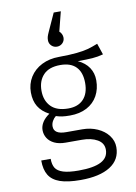

<svg xmlns="http://www.w3.org/2000/svg" viewBox="-108 -890 832 1172"><g transform="rotate(-10 307.5 -303.5)"><path d="M245.6 -660Q245.6 -671.8 248.2 -681.5Q250.8 -691.3 258.5 -708.2L309.7 -821H353.8L323.1 -700Q331.8 -693.3 336.9 -682.3Q342.1 -671.3 342.1 -660Q342.1 -639.5 327.9 -625.9Q313.8 -612.3 293.8 -612.3Q273.8 -612.3 259.7 -626.2Q245.6 -640 245.6 -660ZM561.5 -517.4Q528.7 -508.2 493.3 -505.6Q457.9 -503.1 403.1 -503.1Q448.2 -482.1 471 -447.7Q493.8 -413.3 493.8 -368.7Q493.8 -314.9 470.8 -273.1Q447.7 -231.3 403.6 -207.9Q359.5 -184.6 299 -184.6Q269.2 -184.6 250.3 -187.4Q231.3 -190.3 212.8 -196.4Q199.5 -186.2 190.8 -170.3Q182.1 -154.4 182.1 -137.4Q182.1 -88.7 257.9 -88.7H357.4Q408.7 -88.7 451.3 -69.7Q493.8 -50.8 518.7 -17.9Q543.6 14.9 543.6 54.4Q543.6 131.8 478.5 173.1Q413.3 214.4 295.4 214.4Q214.9 214.4 167.4 197.7Q120 181 99 146.4Q77.9 111.8 77.9 55.4H136.4Q136.4 91.3 149.7 112.6Q163.1 133.8 197.2 144.6Q231.3 155.4 293.3 155.4Q386.7 155.4 432.3 131.5Q477.9 107.7 477.9 58.5Q477.9 17.4 440 -4.4Q402.1 -26.2 343.6 -26.2H244.1Q202.6 -26.2 174.4 -39.7Q146.2 -53.3 132.1 -75.9Q117.9 -98.5 117.9 -125.6Q117.9 -150.8 132.8 -174.4Q147.7 -197.9 176.4 -217.4Q131.3 -241 109.5 -276.9Q87.7 -312.8 87.7 -364.6Q87.7 -416.9 113.8 -459Q140 -501 187.2 -524.9Q234.4 -548.7 294.9 -548.7Q363.1 -549.2 404.9 -553.6Q446.7 -557.9 474.4 -565.4Q502.1 -572.8 537.9 -587.2ZM153.3 -363.6Q153.3 -302.6 189.2 -265.6Q225.1 -228.7 296.4 -228.7Q357.9 -228.7 391 -264.4Q424.1 -300 424.1 -364.1Q424.1 -429.7 391 -464.1Q357.9 -498.5 293.3 -498.5Q223.1 -498.5 188.2 -461.5Q153.3 -424.6 153.3 -363.6Z"/></g></svg>

Font: Fira Code Fixed Light
Style: Regular
Weight: 300
Monospace: yes
Designer: Carrois Corporate, Edenspiekermann AG, Nikita Prokopov
Foundry: Carrois Corporate, Edenspiekermann AG, Nikita Prokopov
Version: Version 5.002